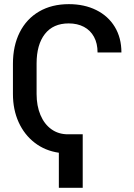

<svg xmlns="http://www.w3.org/2000/svg" viewBox="-20 -737 653 935"><path d="M382.8 177.7H266.6V6.8Q199.7 -2.9 149.2 -41.7Q98.6 -80.6 70.8 -141.8Q43 -203.1 43 -279.3V-426.8Q43 -513.7 75.9 -579.3Q108.9 -645 170.4 -680.9Q231.9 -716.8 315.4 -716.8Q390.6 -716.8 448.7 -688Q506.8 -659.2 539.1 -606Q571.3 -552.7 571.3 -481.4H455.1Q455.1 -525.9 437.7 -557.6Q420.4 -589.4 388.7 -606.2Q356.9 -623 314.5 -623Q238.8 -623 198.5 -571.3Q158.2 -519.5 158.2 -427.7V-279.3Q158.2 -221.7 177 -177Q195.8 -132.3 230.2 -107.7Q264.6 -83 310.5 -83H382.8Z"/></svg>

Font: Pretendard Std Medium
Style: Regular
Weight: 500
Designer: Base glyphs from Inter by Rasmus Andersson; Hangeul glyphs from Noto Sans CJK(Source Han Sans) by Jang Soo-young and Kan
Foundry: Kil Hyung-jin
Version: Version 1.309